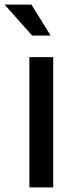

<svg xmlns="http://www.w3.org/2000/svg" viewBox="-56 -810 321 830"><path d="M71 0V-563H174V0ZM83 -656 -36 -790H80L163 -656Z"/></svg>

Font: BDO Grotesk
Style: Regular
Weight: 400
Designer: Deni Anggara
Foundry: Lokal Container
Version: Version 2.000